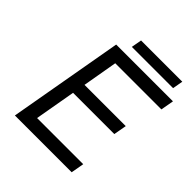

<svg xmlns="http://www.w3.org/2000/svg" viewBox="-230 -1012 1162 1162"><g transform="rotate(45 351.5 -430.5)"><path d="M294 -794 306 -861H659L647 -794ZM87 0 217 -737H703L688 -653H293L254 -429H607L592 -346H239L193 -84H588L573 0Z"/></g></svg>

Font: Tomorrow
Style: Italic
Weight: 400
Italic angle: -10°
Designer: Tony de Marco, Monica Rizzolli
Foundry: Just in Type
Version: Version 2.002